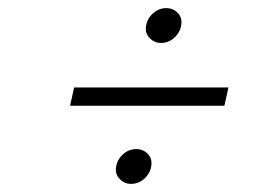

<svg xmlns="http://www.w3.org/2000/svg" viewBox="-20 -596 640 474"><path d="M153 -335 163 -380H544L534 -335ZM303 -142Q288 -142 277 -152.5Q266 -163 266 -176Q266 -197 281 -212.5Q296 -228 317 -228Q332 -228 343 -218Q354 -208 354 -194Q354 -173 339 -157.5Q324 -142 303 -142ZM377 -490Q362 -490 351 -500.5Q340 -511 340 -524Q340 -545 355 -560.5Q370 -576 391 -576Q406 -576 417 -566Q428 -556 428 -542Q428 -521 413 -505.5Q398 -490 377 -490Z"/></svg>

Font: Red Hat Text VF
Style: Italic
Weight: 300
Italic angle: -12°
Designer: Pentagram, MCKL
Foundry: Pentagram, MCKL
Version: Version 1.023